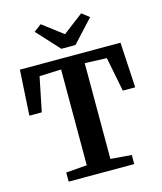

<svg xmlns="http://www.w3.org/2000/svg" viewBox="-139 -1080 994 1181"><g transform="rotate(-15 358.0 -490.0)"><path d="M283 -68.5V-678.5L144.5 -673L100 -454.5H21L38 -743H678.5L695 -454.5H616L573 -673L433.5 -678.5V-68.5L567 -58V0H149.5V-58ZM317.5 -801 186 -944.5 233.5 -980 362.5 -882 491.5 -980 539 -943.5 407.5 -801Z"/></g></svg>

Font: Merriweather 24pt
Style: Bold
Weight: 700
Designer: Eben Sorkin
Foundry: Eben Sorkin
Version: Version 2.100